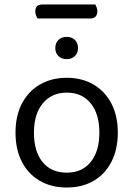

<svg xmlns="http://www.w3.org/2000/svg" viewBox="-20 -821 593 854"><path d="M383 -739H147Q143 -745 140 -753Q137 -761 137 -770Q137 -787 145.5 -794Q154 -801 167 -801H404Q407 -796 410 -787.5Q413 -779 413 -771Q413 -755 405 -747Q397 -739 383 -739ZM504 -231Q504 -157 476 -102Q448 -47 397 -17Q346 13 277 13Q208 13 156.5 -17Q105 -47 77 -102Q49 -157 49 -231Q49 -306 77.5 -360.5Q106 -415 157.5 -445Q209 -475 277 -475Q345 -475 396 -445Q447 -415 475.5 -360.5Q504 -306 504 -231ZM277 -409Q210 -409 170.5 -361.5Q131 -314 131 -231Q131 -147 169.5 -100Q208 -53 277 -53Q345 -53 383.5 -100.5Q422 -148 422 -231Q422 -314 383.5 -361.5Q345 -409 277 -409ZM327 -607Q327 -585 313 -571.5Q299 -558 276 -558Q254 -558 240 -571.5Q226 -585 226 -607Q226 -630 240 -643.5Q254 -657 276 -657Q299 -657 313 -643.5Q327 -630 327 -607Z"/></svg>

Font: Baloo Bhaina 2
Style: Regular
Weight: 400
Designer: Yesha Goshar, Manish Minz, Shuchita Grover and Ek Type
Foundry: Ek Type
Version: Version 1.700